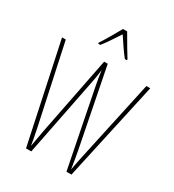

<svg xmlns="http://www.w3.org/2000/svg" viewBox="-221 -1075 1090 1201"><g transform="rotate(30 323.5 -475.0)"><path d="M339 -950H309C285 -906 241 -831 220 -800V-793H236C263 -826 299 -883 324 -920C351 -880 385 -827 413 -793H428V-800C416 -819 365 -903 339 -950ZM642 -714H614L492 -151C483 -111 475 -72 467 -26C459 -77 455 -103 446 -151L335 -714H309L198 -151C195 -134 184 -75 176 -29C173 -48 166 -89 153 -151L32 -714H5L157 0H195L306 -561C313 -597 317 -616 322 -661C328 -616 331 -597 338 -561L449 0H485Z"/></g></svg>

Font: Noto Sans Myanmar UI ExtraCondensed Thin
Style: Regular
Weight: 100
Width: 2
Designer: Monotype Design Team
Foundry: Monotype Imaging Inc.
Version: Version 2.103